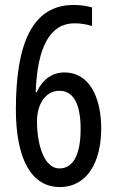

<svg xmlns="http://www.w3.org/2000/svg" viewBox="-20 -744 469 774"><path d="M44 -303C44 -102 107 10 221 10C333 10 388 -93 388 -226C388 -352 340 -452 240 -452C189 -452 150 -422 128 -372H124C130 -556 183 -650 280 -650C306 -650 330 -646 351 -639V-714C330 -720 305 -724 277 -724C110 -724 44 -568 44 -303ZM220 -65C153 -65 129 -173 129 -255C129 -319 160 -378 220 -378C276 -378 305 -325 305 -224C305 -117 273 -65 220 -65Z"/></svg>

Font: Noto Sans Ethiopic ExtCond
Style: Regular
Weight: 400
Width: 2
Designer: Monotype Design Team
Foundry: Monotype Imaging Inc.
Version: Version 2.102